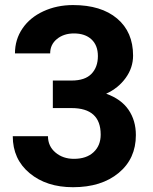

<svg xmlns="http://www.w3.org/2000/svg" viewBox="-20 -741 614 770"><path d="M191.9 -418H267.1Q320.8 -418 346.7 -444.8Q372.6 -471.7 372.6 -516.1Q372.6 -559.1 346.9 -583Q321.3 -606.9 276.4 -606.9Q235.8 -606.9 208.5 -584.7Q181.2 -562.5 181.2 -526.9H40Q40 -582.5 70.1 -626.7Q100.1 -670.9 154.1 -695.8Q208 -720.7 272.9 -720.7Q385.7 -720.7 449.7 -666.7Q513.7 -612.8 513.7 -518.1Q513.7 -469.2 483.9 -428.2Q454.1 -387.2 405.8 -365.2Q465.8 -343.8 495.4 -300.8Q524.9 -257.8 524.9 -199.2Q524.9 -104.5 455.8 -47.4Q386.7 9.8 272.9 9.8Q166.5 9.8 98.9 -46.4Q31.2 -102.5 31.2 -194.8H172.4Q172.4 -154.8 202.4 -129.4Q232.4 -104 276.4 -104Q326.7 -104 355.2 -130.6Q383.8 -157.2 383.8 -201.2Q383.8 -307.6 266.6 -307.6H191.9Z"/></svg>

Font: SteelSelectRoboto
Style: Roboto-Bold
Weight: 700
Designer: Google
Version: Version 2.137; 2017